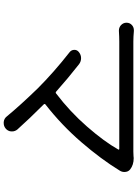

<svg xmlns="http://www.w3.org/2000/svg" viewBox="127 -848 745 1040"><g transform="rotate(90 500.0 -327.5)"><path d="M825.2 -677.7Q831.1 -678.7 835.9 -678.7Q873 -678.7 897.5 -659.2Q911.1 -648.4 911.1 -627.9Q911.1 -614.3 903.3 -602.5Q841.8 -502 749.5 -395Q657.2 -288.1 545.9 -201.2Q540 -197.3 544.9 -191.4Q624 -112.3 680.7 -48.8Q691.4 -36.1 691.4 -19.5Q691.4 -17.6 691.4 -14.6Q689.5 3.9 674.8 15.6Q662.1 25.4 646.5 25.4Q643.6 25.4 640.6 25.4Q621.1 23.4 609.4 7.8Q549.8 -64.5 458 -159.2Q371.1 -246.1 262.7 -331.1Q250 -340.8 249.5 -356.4Q249 -372.1 261.7 -381.8Q276.4 -393.6 293.9 -393.6Q294.9 -393.6 294.9 -393.6Q312.5 -393.6 327.1 -382.8Q403.3 -323.2 475.6 -258.8Q481.4 -253.9 486.3 -258.8Q584 -333 665 -425.8Q746.1 -518.6 789.1 -594.7Q791 -596.7 789.6 -598.6Q788.1 -600.6 786.1 -600.6H205.1Q179.7 -600.6 147.5 -598.6Q146.5 -598.6 144.5 -598.6Q128.9 -598.6 116.2 -609.4Q102.5 -622.1 102.5 -639.6Q102.5 -658.2 116.2 -669.9Q127.9 -679.7 143.6 -679.7Q145.5 -679.7 147.5 -679.7Q178.7 -676.8 205.1 -676.8H800.8Q813.5 -676.8 825.2 -677.7Z"/></g></svg>

Font: Gen Jyuu Gothic Regular
Style: Regular
Weight: 400
Designer: [Source Han Sans]
Ryoko NISHIZUKA  (kana & ideographs); Paul D. Hunt (Latin, Greek & Cyrillic); Wenlong ZHANG  (bopomofo
Version: Version 1.002.20150607